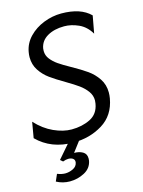

<svg xmlns="http://www.w3.org/2000/svg" viewBox="-140 -796 814 1096"><g transform="rotate(-15 267.0 -248.5)"><path d="M220 -63Q171 -63 115.5 -88Q60 -113 13 -164L-3 -71Q80 12 211 12Q307 12 383 -34.5Q459 -81 476 -178Q479 -196 479 -212Q479 -259 455 -294.5Q431 -330 397 -354Q363 -378 309 -408Q264 -433 239.5 -450Q215 -467 198 -488.5Q181 -510 181 -537Q181 -547 182 -552Q190 -596 230.5 -619.5Q271 -643 330 -643Q372 -643 415 -623.5Q458 -604 485 -558L504 -661Q447 -718 333 -718Q280 -718 229 -698Q178 -678 142 -641Q106 -604 97 -554Q94 -538 94 -523Q94 -479 116.5 -445Q139 -411 171.5 -387.5Q204 -364 257 -333Q303 -306 329 -287Q355 -268 373 -243.5Q391 -219 391 -189Q391 -182 389 -170Q379 -111 330.5 -87Q282 -63 220 -63ZM251 0H186L110 88L125 101Q143 94 157 94Q175 94 185 102Q195 110 193 125Q189 148 166 159Q143 170 120 170Q99 170 73 160L55 201Q92 221 134 221Q180 221 220.5 199.5Q261 178 269 135Q270 130 270 122Q270 94 249 82Q228 70 201 70H198Z"/></g></svg>

Font: Geom Light
Style: Italic
Weight: 300
Italic angle: -10°
Version: Version 1.102